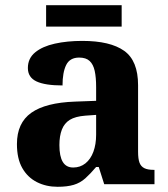

<svg xmlns="http://www.w3.org/2000/svg" viewBox="-20 -707 645 737"><path d="M201 10Q157 10 121.5 -8Q86 -26 65.5 -62Q45 -98 45 -154Q45 -235 100 -274Q155 -313 268 -317L349 -320V-373Q349 -410 343.5 -435Q338 -460 324 -473Q310 -486 284 -486Q248 -486 234 -457.5Q220 -429 220 -379Q153 -379 120 -394.5Q87 -410 87 -446Q87 -483 115 -506Q143 -529 190.5 -539.5Q238 -550 296 -550Q403 -550 456.5 -512Q510 -474 510 -380V-125Q510 -97 515.5 -82.5Q521 -68 534 -61.5Q547 -55 570 -55H573V0H380L359 -66H349Q327 -40 307.5 -22.5Q288 -5 263 2.5Q238 10 201 10ZM261 -64Q288 -64 308 -80Q328 -96 338.5 -124.5Q349 -153 349 -190V-266L307 -263Q269 -260 248 -247Q227 -234 217.5 -209.5Q208 -185 208 -150Q208 -107 221 -85.5Q234 -64 261 -64ZM157 -605V-687H447V-605Z"/></svg>

Font: Noto Serif Hentaigana EL
Style: Regular
Weight: 400
Designer: Kazuhiro Yamada
Foundry: nipponia
Version: Version 1.000